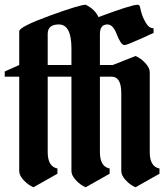

<svg xmlns="http://www.w3.org/2000/svg" viewBox="-31 -789 701 809"><path d="M390 -646V-515H444L540 -553Q562 -544 581 -523.5Q600 -503 600 -485V-148Q600 -87 641 -79V-57L540 0Q518 -9 499 -29.5Q480 -50 480 -68V-397Q480 -466 439 -466H390V-148Q390 -87 431 -79V-57L330 0Q308 -9 289 -29.5Q270 -50 270 -68V-466H170V-148Q170 -87 211 -79V-57L110 0Q88 -9 69 -29.5Q50 -50 50 -68V-466H-11V-488L50 -515V-657Q50 -676 177.5 -722.5Q305 -769 330 -769Q369 -750 384 -717Q523 -769 549 -769Q557 -769 559 -759.5Q561 -750 563 -742Q569 -717 583 -694Q596 -670 616 -670V-650Q603 -645 572 -630Q503 -599 494 -599Q485 -599 476.5 -612.5Q468 -626 462 -642Q446 -686 422 -686Q390 -686 390 -646ZM170 -646V-515H270V-585Q270 -686 217 -686Q170 -686 170 -646Z"/></svg>

Font: Pirata One
Style: Regular
Weight: 400
Designer: Rodrigo Fuenzalida, Nicolas Massi
Foundry: Rodrigo Fuenzalida, Nicolas Massi
Version: Version 1.001